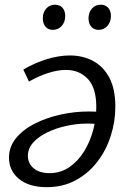

<svg xmlns="http://www.w3.org/2000/svg" viewBox="-20 -767 541 796"><path d="M269.4 -537.1Q323.8 -537.1 366.4 -514Q409.1 -491 433.7 -444.2Q458.2 -397.3 458.2 -324.7Q458.2 -262.3 438.8 -202.5Q419.5 -142.6 382.6 -95.1Q345.8 -47.6 293.1 -19.3Q240.4 9 174.4 9Q100.3 9 58.8 -25.2Q17.3 -59.4 17.3 -113.4Q17.3 -158.8 46.4 -194.3Q75.6 -229.8 123.9 -254.4Q172.2 -279.1 230.7 -291.9Q289.2 -304.8 347.9 -304.8Q361.9 -304.8 371.7 -304.3Q381.5 -303.8 389.5 -303.1L383.5 -251.9Q373.9 -253.9 362.7 -254.3Q351.5 -254.6 340.2 -254.6Q299.3 -254.6 256.2 -245.3Q213.1 -236 176.6 -218.5Q140.2 -201 117.9 -176.4Q95.6 -151.7 95.6 -120.8Q95.6 -89.8 119.4 -69.5Q143.2 -49.2 185.5 -49.2Q231.1 -49.2 267 -73.7Q302.9 -98.2 327.9 -138.2Q352.9 -178.1 366 -226.7Q379.2 -275.4 379.2 -323.6Q379.2 -402.9 344 -440Q308.9 -477.1 253 -477.1Q220.3 -477.1 181 -464.8Q141.7 -452.5 100 -428.8L76.6 -478.7Q127 -507.7 176.3 -522.4Q225.7 -537.1 269.4 -537.1ZM199.3 -643.2Q179.9 -643.2 168.7 -656.4Q157.5 -669.6 157.5 -691Q157.5 -715.7 171.7 -731.6Q185.9 -747.5 208.3 -747.5Q227.7 -747.5 239.1 -734.8Q250.4 -722.1 250.4 -700.4Q250.4 -676 235.9 -659.6Q221.4 -643.2 199.3 -643.2ZM388.7 -643.2Q369.4 -643.2 358.2 -656.4Q347 -669.6 347 -691Q347 -715.7 361.2 -731.6Q375.4 -747.5 397.8 -747.5Q417.2 -747.5 428.5 -734.8Q439.9 -722.1 439.9 -700.4Q439.9 -676 425.3 -659.6Q410.8 -643.2 388.7 -643.2Z"/></svg>

Font: Bitter Thin
Style: Italic
Weight: 100
Italic angle: -9°
Designer: Sol Matas, and Bitter project Authors
Foundry: Sol Matas
Version: Version 2.002